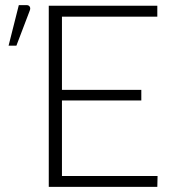

<svg xmlns="http://www.w3.org/2000/svg" viewBox="-20 -730 686 750"><path d="M13.5 0ZM594.5 -707.5V-665H222V-379H532V-337.5H222V-42.5H595.5L594.5 0H170.5V-707.5ZM13.5 -551.5 53.5 -710H84Q92.5 -710 96.2 -703.8Q100 -697.5 96 -688L44 -551.5Z"/></svg>

Font: Lato Light
Style: Regular
Weight: 300
Designer: Lukasz Dziedzic
Foundry: tyPoland Lukasz Dziedzic
Version: Version 2.007; 2014-02-27